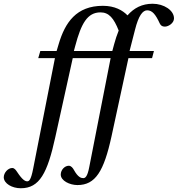

<svg xmlns="http://www.w3.org/2000/svg" viewBox="-92 -762 948 1024"><path d="M-72 184C-71 217 -28 242 19 242C119 242 161 161 203 -31L296 -452H498L384 129C374 182 362 188 352 188C341 188 324 184 302 144C297 135 288 122 275 122C253 122 232 144 232 169C232 202 280 225 321 225C417 225 462 152 503 -36L593 -452H719L729 -490H599L628 -603C647 -679 669 -707 693 -707C720 -707 738 -685 760 -637C765 -627 772 -620 787 -620C807 -620 836 -639 836 -664C836 -707 782 -742 722 -742C666 -742 623 -720 588 -680C562 -707 520 -731 457 -731C315 -731 255 -642 221 -527L210 -490H123L112 -452H201L85 137C73 199 63 205 53 205C42 205 27 197 0 156C-7 146 -14 134 -27 134C-49 134 -72 159 -72 184ZM302 -490 309 -516C341 -637 374 -696 444 -696C489 -696 515 -665 541 -599C532 -577 523 -550 517 -527L507 -490Z"/></svg>

Font: Heuristica
Style: Italic
Weight: 400
Italic angle: -13°
Version: Version 1.0.1